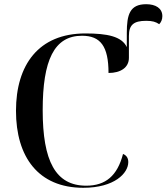

<svg xmlns="http://www.w3.org/2000/svg" viewBox="-20 -883 792 913"><path d="M376 10C525 10 590 -60 590 -112C590 -131 582 -144 565 -151C538 -47 482 0 390 0C244 0 183 -117 183 -359C183 -596 237 -713 370 -713C458 -713 496 -663 496 -536C554 -536 593 -562 593 -608V-712C593 -765 616 -784 675 -784C705 -784 721 -779 737 -768C746 -777 752 -790 752 -806C752 -844 720 -863 675 -863C597 -863 583 -813 583 -727V-659C559 -710 490 -724 386 -724C163 -724 56 -574 56 -356C56 -137 162 10 376 10Z"/></svg>

Font: Noto Serif Display Medium
Style: Regular
Weight: 500
Designer: Monotype Design Team
Foundry: Monotype Imaging Inc.
Version: Version 2.009